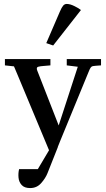

<svg xmlns="http://www.w3.org/2000/svg" viewBox="-20 -740 538 975"><path d="M133 215Q104 215 90 199.5Q76 184 74 161.5Q72 139 77 119H172L229 23L70 -358L51 -403L5 -408V-440H236V-408L201 -405Q185 -404 174 -401Q163 -398 169 -382L180 -354L278 -103L375 -401L319 -408V-440H493V-408L466 -406Q450 -405 445 -401.5Q440 -398 435 -387L425 -363L286 -25L274 5L273 9L221 140Q211 165 189 190Q167 215 133 215ZM250 -509 215 -521 284 -681Q293 -702 300.5 -711Q308 -720 319 -720Q336 -720 359 -708.5Q382 -697 391 -689Z"/></svg>

Font: Gulzar
Style: Regular
Weight: 400
Designer: Borna Izadpanah, Alice Savoie, Simon Cozens, Fiona Ross
Version: Version 1.000;[7b34f74]; ttfautohint (v1.8.4)